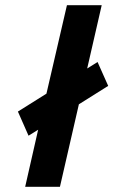

<svg xmlns="http://www.w3.org/2000/svg" viewBox="-20 -720 437 740"><path d="M211 0 284 -318 397 -389 356 -481 316 -456 372 -700H238L159 -359L49 -290L90 -197L127 -220L77 0Z"/></svg>

Font: RazerF5
Style: Bold Italic
Weight: 700
Foundry: Razer Inc.
Version: Version 2